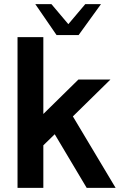

<svg xmlns="http://www.w3.org/2000/svg" viewBox="-20 -910 604 930"><path d="M64.9 0V-730H189.9V-357.9L359.9 -524.9H515.1L333 -346.2L540 0H399.9L245.1 -259.8L189.9 -206.1V0ZM360.8 -740.2H253.9L150.9 -890.1H229L311 -793L393.1 -890.1H469.2Z"/></svg>

Font: Miedinger*
Style: Bold
Weight: 700
Version: Version 001.000